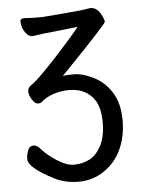

<svg xmlns="http://www.w3.org/2000/svg" viewBox="-52 -751 604 806"><g transform="rotate(-5 250.0 -348.0)"><path d="M247 13Q187 13 140 -13Q40 -65 40 -100Q40 -118 47 -136.5Q54 -155 71 -155Q86 -155 100.5 -137.5Q115 -120 141 -101Q195 -60 233 -60Q271 -60 300.5 -76Q330 -92 349.5 -129.5Q369 -167 369 -227Q369 -285 349 -318Q314 -374 239 -374Q204 -374 171.5 -362.5Q139 -351 122 -334Q118 -329 105 -329Q93 -329 81 -348Q69 -367 69 -383Q69 -399 83 -408Q122 -433 248 -575Q277 -608 299 -635L172 -621Q156 -620 141.5 -617.5Q127 -615 108 -613Q82 -613 66 -653Q62 -668 62 -679Q62 -691 79 -691Q106 -689 141 -689Q162 -689 167 -690Q327 -702 359 -709Q390 -709 408 -668Q415 -653 415 -647Q415 -637 219 -435Q230 -438 267 -438Q303 -438 349.5 -414.5Q396 -391 424.5 -344.5Q453 -298 453 -228Q453 -159 427.5 -105Q402 -51 354 -19Q306 13 247 13Z"/></g></svg>

Font: LXGW WenKai Mono Medium
Style: Regular
Weight: 500
Monospace: yes
Designer: LXGW / Fontworks Inc.
Foundry: LXGW / Fontworks Inc.
Version: Version 1.520; June 14, 2025